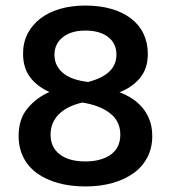

<svg xmlns="http://www.w3.org/2000/svg" viewBox="-20 -656 612 691"><path d="M47 -167Q47 -228 79.5 -266.5Q112 -305 158 -325Q113 -345 88 -378.5Q63 -412 63 -463Q63 -503 79.5 -535Q96 -567 125.5 -589.5Q155 -612 196 -624Q237 -636 287 -636Q339 -636 380.5 -624Q422 -612 451.5 -589.5Q481 -567 496.5 -534.5Q512 -502 512 -462Q512 -409 483.5 -375Q455 -341 410 -324Q434 -315 455 -301.5Q476 -288 492.5 -268.5Q509 -249 518.5 -223.5Q528 -198 528 -166Q528 -124 510.5 -90Q493 -56 461 -33Q429 -10 385 2.5Q341 15 287 15Q233 15 188.5 2.5Q144 -10 112.5 -33Q81 -56 64 -90Q47 -124 47 -167ZM413 -172Q413 -219 376.5 -248Q340 -277 276 -287Q221 -274 191.5 -244.5Q162 -215 162 -171Q162 -126 195 -100.5Q228 -75 287 -75Q344 -75 378.5 -99.5Q413 -124 413 -172ZM176 -459Q176 -436 185.5 -419Q195 -402 211 -390Q227 -378 249 -371Q271 -364 297 -361Q399 -387 399 -459Q399 -500 369 -523Q339 -546 287 -546Q236 -546 206 -522Q176 -498 176 -459Z"/></svg>

Font: Baloo Bhaina 2 SemiBold
Style: Regular
Weight: 600
Designer: Yesha Goshar, Manish Minz, Shuchita Grover and Ek Type
Foundry: Ek Type
Version: Version 1.640;hotconv 1.0.111;makeotfexe 2.5.65597; ttfautoh